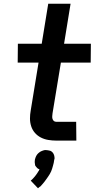

<svg xmlns="http://www.w3.org/2000/svg" viewBox="-20 -755 540 1031"><path d="M390 0H282Q261 0 239.5 -3.5Q218 -7 199.5 -16.5Q181 -26 167.5 -41.5Q154 -57 147.5 -77Q141 -97 141 -118.5Q141 -140 145 -162L187 -419H75L76 -520H204L239 -735H359L324 -520H468L467 -419H307L262 -146Q261 -138 260.5 -130.5Q260 -123 262 -116.5Q264 -110 269 -105.5Q274 -101 282 -101H389ZM184 256 145 215Q149 212 153 208Q157 204 160.5 200Q164 196 167.5 192Q171 188 174 183.5Q177 179 181 173.5Q185 168 186 165L188 163L192 154Q188 153 185.5 151.5Q183 150 180.5 148Q178 146 176 143Q174 140 171.5 137.5Q169 135 168.5 131.5Q168 128 167.5 124.5Q167 121 166.5 116.5Q166 112 167 110V104Q168 100 169 96.5Q170 93 171.5 89Q173 85 175 81.5Q177 78 179.5 74.5Q182 71 185 68.5Q188 66 191 63.5Q194 61 197.5 59Q201 57 205 55.5Q209 54 213.5 52.5Q218 51 220 51H228Q233 51 237.5 52Q242 53 247 54Q252 55 255.5 57.5Q259 60 262 63Q265 66 267 70Q269 74 270.5 78Q272 82 272.5 88Q273 94 273 96L271 104Q270 112 268.5 119.5Q267 127 264.5 135Q262 143 260 150.5Q258 158 254.5 165.5Q251 173 247 180Q243 187 238 194Q233 201 228.5 207.5Q224 214 219 220.5Q214 227 206.5 235.5Q199 244 197 246L192 249Z"/></svg>

Font: Iosevka Aile Oblique
Style: Bold
Weight: 700
Italic angle: -9°
Designer: Belleve Invis
Foundry: Belleve Invis
Version: Version 31.1.0; ttfautohint (v1.8.4)